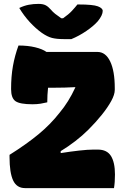

<svg xmlns="http://www.w3.org/2000/svg" viewBox="-20 -967 640 987"><path d="M223 -441Q207 -437 188.5 -434Q170 -431 147 -431Q82 -431 59.5 -447Q37 -463 37 -509Q37 -574 46.5 -627.5Q56 -681 75 -733Q123 -733 160.5 -724Q198 -715 219 -700H481Q523 -700 546.5 -651Q570 -602 570 -514V-505Q570 -481 552 -448Q534 -415 503.5 -377Q473 -339 435 -301Q404 -270 367 -241.5Q330 -213 292 -190V-180Q342 -188 387 -193Q432 -198 459 -198H483Q530 -198 550.5 -165Q571 -132 571 -70Q571 -30 566 0H109Q66 0 47.5 -39.5Q29 -79 29 -160V-171Q115 -225 177 -276Q239 -327 286 -387Q333 -443 367 -517V-519Q314 -516 253 -516H227Q225 -498 224 -479Q223 -460 223 -441ZM347 -766H307Q271 -766 247.5 -772Q224 -778 195 -798Q163 -821 133 -853.5Q103 -886 79 -926Q104 -938 128 -942.5Q152 -947 178 -947Q201 -947 214.5 -940Q228 -933 241 -918Q251 -906 263.5 -896Q276 -886 295 -873H304Q333 -893 350 -911.5Q367 -930 378 -944H384Q458 -944 483 -934.5Q508 -925 508 -911Q508 -889 483 -858Q461 -833 423.5 -807.5Q386 -782 347 -766Z"/></svg>

Font: Recursive Mn Csl St Blk
Style: Regular
Weight: 900
Monospace: yes
Version: Version 1.079;hotconv 1.0.112;makeotfexe 2.5.65598; ttfautoh